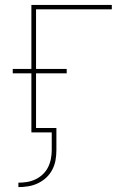

<svg xmlns="http://www.w3.org/2000/svg" viewBox="-20 -540 540 783"><path d="M55 223V205Q73 205 91 202Q109 199 125.5 191Q142 183 155 170.5Q168 158 176 142Q184 126 187.5 108Q191 90 191 72V0H108V-241H32V-259H108V-520H436V-502H127V-259H252V-241H127V-18H210V72Q210 93 206.5 113Q203 133 193.5 151.5Q184 170 169 184Q154 198 135.5 207Q117 216 96.5 219.5Q76 223 55 223Z"/></svg>

Font: Iosevka Thin
Style: Regular
Weight: 100
Monospace: yes
Designer: Belleve Invis
Foundry: Belleve Invis
Version: Version 32.5.0; ttfautohint (v1.8.4)